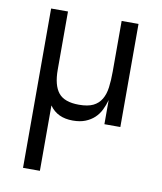

<svg xmlns="http://www.w3.org/2000/svg" viewBox="-78 -503 679 807"><g transform="rotate(10 261.5 -100.0)"><path d="M75 240H147V-39Q164 -15 188.5 -3.5Q213 8 246 8Q277 8 299.5 -1Q322 -10 338 -25Q354 -40 364 -60.5Q374 -81 380 -103V0H448V-440H376V-224Q376 -186 372 -156Q368 -126 355.5 -105Q343 -84 320.5 -73Q298 -62 260 -62Q198 -62 172.5 -93.5Q147 -125 147 -192V-440H75Z"/></g></svg>

Font: Tilda Sans VF
Style: Regular
Weight: 400
Designer: ParaType Ltd
Foundry: ParaType Ltd
Version: Version 1.010